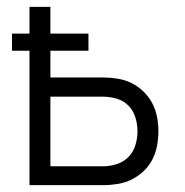

<svg xmlns="http://www.w3.org/2000/svg" viewBox="-20 -540 540 560"><path d="M66 0V-392H15V-442H66V-520H127V-442H238V-392H127V-314H281Q302 -314 323.5 -310.5Q345 -307 364 -297.5Q383 -288 398.5 -273Q414 -258 424 -239Q434 -220 438 -199Q442 -178 442 -157Q442 -136 438 -114.5Q434 -93 424 -74Q414 -55 398.5 -40.5Q383 -26 364 -16.5Q345 -7 323.5 -3.5Q302 0 281 0ZM127 -55H281Q301 -55 321 -61.5Q341 -68 355 -82.5Q369 -97 375 -117Q381 -137 381 -157Q381 -177 375 -197Q369 -217 355 -231.5Q341 -246 321 -252Q301 -258 281 -258H127Z"/></svg>

Font: Iosevka Fixed SS04 Light
Style: Regular
Weight: 300
Monospace: yes
Designer: Belleve Invis
Foundry: Belleve Invis
Version: Version 32.5.0